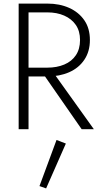

<svg xmlns="http://www.w3.org/2000/svg" viewBox="-20 -720 563 1070"><path d="M203 -334 435 0H503L264 -334ZM84 -700V0H139V-700ZM113 -651H244Q297 -651 338 -633Q379 -615 402.5 -581Q426 -547 426 -497Q426 -447 403 -412.5Q380 -378 338.5 -360.5Q297 -343 244 -343H113V-294H244Q312 -294 365.5 -317.5Q419 -341 450 -387Q481 -433 481 -497Q481 -562 450 -607Q419 -652 365.5 -676Q312 -700 244 -700H113ZM295 60 200 317 237 330 347 80Z"/></svg>

Font: Jost Light
Style: Regular
Weight: 300
Version: Version 3.710